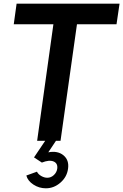

<svg xmlns="http://www.w3.org/2000/svg" viewBox="-20 -770 674 1050"><path d="M70.8 -750H633.8L617.2 -637.2H400.9L311 0H286.1L244.1 63Q295.9 53.2 327.4 79.6Q358.9 106 352.1 152.8Q346.2 197.8 310.5 228.8Q274.9 259.8 231 259.8Q193.8 259.8 162.8 239.5Q131.8 219.2 124 189.9L182.1 168.9Q189 183.1 205.6 192.6Q222.2 202.1 238.8 202.1Q258.8 202.1 274.4 187.5Q290 172.9 293 152.8Q296.9 123 272.9 113Q249 103 209 119.1L166 90.8L227.1 0H183.1L272 -637.2H55.2Z"/></svg>

Font: Oakes Grotesk
Style: SemiBold Italic
Weight: 600
Designer: Samuel Oakes
Foundry: Samuel Oakes
Version: Version 1.0 | wf-rip DC20170320